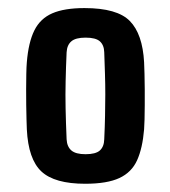

<svg xmlns="http://www.w3.org/2000/svg" viewBox="-20 -829 420 473"><path d="M189.8 -376.3Q114.5 -376.3 82.1 -406.5Q49.7 -436.7 46.1 -510.4Q45.6 -518.9 45.3 -534.8Q44.9 -550.6 44.6 -570Q44.4 -589.4 44.4 -609.3Q44.4 -629.3 44.8 -646.7Q45.1 -664.2 46.1 -675.7Q50.1 -724.7 64.6 -754Q79.1 -783.3 108.8 -796.2Q138.5 -809.1 188.2 -809.1Q268.7 -809.1 299.9 -777.2Q331.2 -745.3 335 -675.7Q335.5 -664.2 336 -646.7Q336.5 -629.3 336.6 -609.3Q336.7 -589.4 336.6 -570Q336.5 -550.6 336.1 -534.8Q335.7 -518.9 335 -510.4Q331.2 -464.1 317.8 -434.3Q304.4 -404.5 274.1 -390.4Q243.9 -376.3 189.8 -376.3ZM190.8 -449.1Q215.9 -449.1 226.1 -458.4Q236.3 -467.7 236.8 -485.8Q238.3 -517.3 238.8 -544.2Q239.4 -571.2 239.4 -596.2Q239.4 -621.2 238.6 -646.6Q237.9 -672.1 236.8 -700.3Q236.3 -717.9 226.1 -727.1Q215.9 -736.3 190.8 -736.3Q166.4 -736.3 155.8 -727.2Q145.1 -718.1 144.1 -700.2Q142.4 -662.4 141.7 -629.4Q140.9 -596.4 141.6 -562.1Q142.3 -527.9 144.1 -485.8Q145.1 -467.6 155.9 -458.3Q166.6 -449.1 190.8 -449.1Z"/></svg>

Font: Big Shoulders Thin
Style: Regular
Weight: 100
Designer: Patric King
Foundry: XO Type Co
Version: Version 2.002